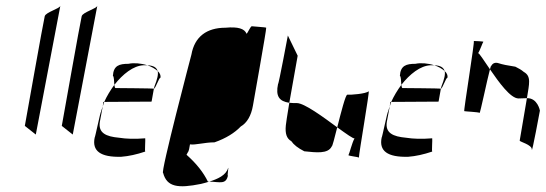

<svg xmlns="http://www.w3.org/2000/svg" viewBox="-20 -593 1890 665"><path d="M66 -157 104 -127 189 -573C187 -563 139 -551 135 -537C131 -523 67 -162 66 -157Z M194 -157 232 -127 317 -573C315 -563 267 -551 263 -537C259 -523 195 -162 194 -157Z M308 -117C298 -70 328 -48 400 -50C426 -52 453 -58 483 -68C481 -70 484 -109 483 -114C447 -111 417 -112 392 -116C348 -120 319 -132 326 -172L336 -225C334 -218 331 -212 330 -206C328 -208 309 -114 308 -117ZM513 -286C519 -286 530 -324 536 -324C537 -332 534 -340 526 -347C529 -336 525 -319 515 -294ZM341 -240 505 -241 513 -286C509 -287 386 -288 380 -288C378 -288 377 -293 376 -299C362 -280 350 -260 341 -240ZM490 -367C505 -362 517 -355 526 -347C522 -360 511 -366 490 -367ZM371 -330C375 -329 375 -311 376 -299C405 -336 442 -366 478 -367H490C468 -374 443 -376 425 -372C393 -372 373 -366 371 -330ZM336 -225 341 -240H338Z M545 6C558 55 597 60 676 44C685 42 695 39 705 36H700C685 5 661 -26 626 -57C633 -72 633 -62 638 -93C657 -90 688 -100 723 -100C763 -114 793 -133 814 -155C835 -167 850 -192 856 -227C856 -228 904 -495 902 -497C900 -499 857 -501 853 -502C848 -504 839 -480 834 -476C827 -494 804 -501 761 -497C696 -497 654 -466 643 -404C643 -404 534 10 545 6ZM705 36C742 37 764 48 770 12C765 28 773 -18 770 -11C763 14 734 27 705 36Z M943 -302C934 -260 947 -242 982 -237L1011 -400L977 -470C977 -470 945 -299 943 -302ZM1148 -152C1180 -129 1205 -111 1208 -114C1199 -98 1190 -60 1187 -56C1184 -53 1220 -50 1223 -47C1223 -61 1261 -280 1257 -277C1248 -268 1194 -264 1183 -265C1177 -266 1161 -203 1148 -152ZM1223 -46V-47ZM982 -237C975 -195 970 -162 970 -159C967 -130 973 -113 989 -104C997 -92 1012 -80 1034 -69C1074 -65 1116 -59 1129 -86C1131 -85 1139 -116 1148 -152C1099 -188 1034 -236 1008 -236C999 -236 990 -236 982 -237Z M1302 -117C1292 -70 1322 -48 1394 -50C1420 -52 1447 -58 1477 -68C1475 -70 1478 -109 1477 -114C1441 -111 1411 -112 1386 -116C1342 -120 1313 -132 1320 -172L1330 -225C1328 -218 1325 -212 1324 -206C1322 -208 1303 -114 1302 -117ZM1507 -286C1513 -286 1524 -324 1530 -324C1531 -332 1528 -340 1520 -347C1523 -336 1519 -319 1509 -294ZM1335 -240 1499 -241 1507 -286C1503 -287 1380 -288 1374 -288C1372 -288 1371 -293 1370 -299C1356 -280 1344 -260 1335 -240ZM1484 -367C1499 -362 1511 -355 1520 -347C1516 -360 1505 -366 1484 -367ZM1365 -330C1369 -329 1369 -311 1370 -299C1399 -336 1436 -366 1472 -367H1484C1462 -374 1437 -376 1419 -372C1387 -372 1367 -366 1365 -330ZM1330 -225 1335 -240H1332Z M1621 -451C1625 -451 1585 -208 1588 -208C1590 -207 1638 -205 1641 -202C1643 -199 1667 -316 1677 -353C1656 -383 1641 -408 1636 -409C1642 -417 1652 -447 1654 -448C1657 -450 1621 -451 1621 -451ZM1677 -353C1708 -308 1748 -252 1776 -252C1786 -252 1797 -253 1805 -253C1813 -303 1821 -329 1794 -344C1786 -351 1777 -356 1765 -362C1738 -366 1719 -370 1707 -374C1695 -378 1686 -374 1681 -364C1680 -365 1679 -360 1677 -353ZM1805 -253C1796 -199 1781 -110 1780 -106C1779 -102 1823 -92 1822 -75C1822 -58 1850 -210 1850 -210C1850 -210 1842 -254 1805 -253Z"/></svg>

Font: Arrow
Style: Ita
Weight: 400
Version: Version 0.23